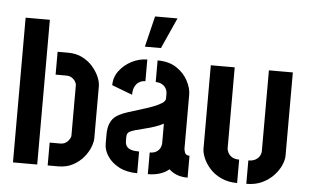

<svg xmlns="http://www.w3.org/2000/svg" viewBox="-53 -856 1515 942"><g transform="rotate(5 704.5 -384.5)"><path d="M212.5 0V-112.5H264.1Q281.6 -112.5 292.8 -120.5Q304 -128.6 309.9 -138.8Q315.9 -149 315.9 -154.3V-405.4Q315.9 -411.3 310.5 -421.2Q305.2 -431 293.8 -439.1Q282.3 -447.2 264.9 -447.2H212.5V-559.7H264.3Q304.2 -559.7 334.9 -544.1Q365.6 -528.5 386.3 -504.4Q407 -480.4 417.9 -455Q428.8 -429.7 428.8 -409.4V-152.3Q428.8 -134.3 418.9 -108.7Q409 -83.1 388.3 -58.2Q367.5 -33.2 336.4 -16.6Q305.3 0 263.7 0ZM41.6 0V-712.8H161V0Z M636.8 -622.1 673.8 -774.1H784.3L715.9 -622.1ZM653.4 -0.2Q601.3 -0.2 563.9 -19.8Q526.5 -39.4 506.7 -69.5Q486.8 -99.5 486.8 -129.9V-180Q486.8 -191.3 489.5 -208.6Q492.2 -225.9 503.1 -244.9Q514 -263.8 539.9 -277.3Q555.9 -286.1 583.3 -294.9Q610.8 -303.7 641.4 -312.9Q672 -322.1 699.6 -332.3Q727.3 -342.5 744.9 -353.8Q762.5 -365 762.5 -377.8V-399.5Q762.5 -415.8 755.3 -427.8Q748 -439.8 735.3 -446.8Q722.6 -453.8 704.9 -453.8V-560.3Q762.1 -560.3 799.4 -535Q836.8 -509.7 855.4 -473.6Q874 -437.5 874 -406.4V-140.4Q874 -134.4 878.5 -121.2Q883 -108 901.6 -108V-0.2Q870.2 -0.2 847.8 -9.3Q825.4 -18.3 809.7 -33.3Q790.7 -16.8 764 -8.5Q737.3 -0.2 705.7 -0.2V-107Q725.2 -107 737.6 -114.2Q750 -121.4 756.4 -133.7Q762.7 -145.9 762.7 -160.3V-253.9Q745.2 -244.2 720.8 -235.9Q696.4 -227.6 670.6 -221.5Q644.8 -215.5 625 -209.6Q605.3 -203.7 597.2 -198.7Q584.6 -191.7 584.6 -172.6V-153.9Q584.7 -137.7 591.6 -127.3Q598.5 -116.9 613.7 -112Q628.8 -107 653.4 -107ZM594.8 -381.5 493.8 -419.8Q493.8 -460 517.9 -491.5Q541.9 -523.1 578.8 -541.7Q615.8 -560.3 654.2 -560.3V-453.5Q636.9 -453.5 623.5 -445.2Q610 -437 602.4 -421.2Q594.8 -405.4 594.8 -381.5Z M1191.2 5V-110.3Q1212.6 -110.3 1226.5 -118.4Q1240.5 -126.5 1246.8 -138.5Q1253.2 -150.5 1253.2 -162.3V-559.4H1371V-148.6Q1371 -129 1359.8 -102.8Q1348.5 -76.7 1325.9 -52.1Q1303.3 -27.4 1269.5 -11.2Q1235.6 5 1191.2 5ZM1146 5Q1101.5 5 1067.6 -10.8Q1033.6 -26.5 1011.5 -51Q989.4 -75.5 978.2 -101.7Q967 -128 967 -148.3V-559.4H1084.8V-162.3Q1084.8 -151 1091.2 -138.8Q1097.7 -126.5 1111.2 -118.4Q1124.7 -110.3 1146 -110.3Z"/></g></svg>

Font: Stick No Bills ExtraLight
Style: Regular
Weight: 200
Designer: Kosala Senevirathne, Siva Puranthara, Lasantha Premarathna, Tharique Azeez
Foundry: mooniak
Version: Version 2.000